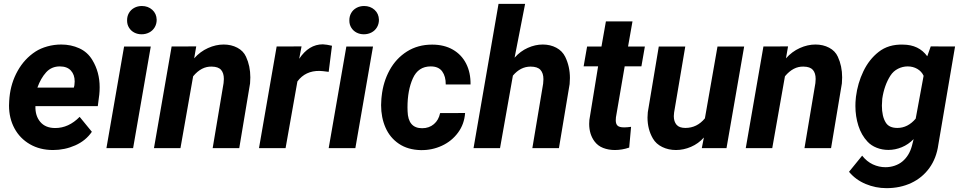

<svg xmlns="http://www.w3.org/2000/svg" viewBox="-20 -770 4996 998"><path d="M457.5 -85Q425.8 -38.6 371.1 -14.4Q316.4 9.8 255.9 9.8Q187.5 9.8 135.5 -20.3Q83.5 -50.3 55.2 -102.8Q26.9 -155.3 26.9 -221.2Q26.9 -229 27.8 -244.6L29.3 -264.2Q36.6 -338.9 71.8 -401.6Q106.9 -464.4 164.6 -502Q190.9 -519 226.1 -528.8Q261.2 -538.6 298.3 -538.6Q349.1 -538.6 392.1 -519Q435.1 -499.5 460 -458Q498 -395.5 498 -316.4Q498 -295.9 496.1 -278.3L488.3 -218.3H164.1Q162.6 -168 189.5 -136.2Q216.3 -104.5 267.1 -104.5Q336.9 -104.5 394 -162.6ZM174.3 -314.5H363.8L366.7 -326.7Q368.2 -336.9 368.2 -346.7Q368.2 -381.8 348.4 -403.3Q328.6 -424.8 291 -424.8Q247.6 -424.8 219.7 -394Q191.9 -363.3 174.3 -314.5Z M717.3 -738.8Q749.5 -738.8 771.5 -719Q793.5 -699.2 794.4 -667.5Q794.4 -645.5 784.2 -628.2Q773.9 -610.8 755.9 -601.3Q737.8 -591.8 715.8 -591.8Q695.3 -591.8 678.2 -600.6Q661.1 -609.4 650.9 -625.7Q640.6 -642.1 640.6 -662.6Q640.1 -684.6 649.9 -701.9Q659.7 -719.2 677.5 -729Q695.3 -738.8 717.3 -738.8ZM763.7 -528.3 671.9 0H533.2L625 -528.3Z M983.9 -373.5 918 0H780.3L872.1 -528.3L1000 -528.8L989.3 -466.8Q1020.5 -502 1061.3 -520.3Q1102.1 -538.6 1142.6 -538.6Q1182.1 -538.6 1213.6 -522Q1245.1 -505.4 1258.8 -475.1Q1281.2 -426.8 1281.2 -367.7Q1281.2 -352.5 1279.8 -336.4L1223.6 0H1085.4L1142.1 -337.9Q1143.6 -349.1 1143.6 -359.4Q1143.6 -390.1 1129.2 -406.7Q1114.7 -423.3 1081.1 -423.8Q1027.3 -425.8 983.9 -373.5Z M1525.9 -346.7 1464.4 0H1326.2L1418 -528.3L1547.4 -528.8L1535.2 -464.4Q1585.4 -539.6 1658.2 -539.6Q1678.7 -538.6 1705.6 -532.2L1688.5 -396.5Q1652.8 -401.4 1641.6 -401.4Q1567.4 -402.8 1525.9 -346.7Z M1872.6 -738.8Q1904.8 -738.8 1926.8 -719Q1948.7 -699.2 1949.7 -667.5Q1949.7 -645.5 1939.5 -628.2Q1929.2 -610.8 1911.1 -601.3Q1893.1 -591.8 1871.1 -591.8Q1850.6 -591.8 1833.5 -600.6Q1816.4 -609.4 1806.2 -625.7Q1795.9 -642.1 1795.9 -662.6Q1795.4 -684.6 1805.2 -701.9Q1814.9 -719.2 1832.8 -729Q1850.6 -738.8 1872.6 -738.8ZM1918.9 -528.3 1827.1 0H1688.5L1780.3 -528.3Z M2267.6 -182.1 2397.5 -182.6Q2393.6 -125 2360.8 -80.6Q2328.1 -36.1 2276.9 -12.5Q2225.6 11.2 2167.5 10.3Q2100.1 8.8 2053.5 -22.7Q2006.8 -54.2 1983.9 -106.7Q1960.9 -159.2 1960.9 -223.6Q1960.9 -240.2 1962.4 -256.3L1963.9 -270.5Q1971.7 -344.2 2005.1 -405.3Q2038.6 -466.3 2095.2 -502.2Q2151.9 -538.1 2226.1 -538.1Q2288.6 -538.1 2334 -512Q2379.4 -485.8 2403.1 -439Q2426.8 -392.1 2425.8 -331.1H2296.9Q2297.4 -372.6 2278.6 -398.7Q2259.8 -424.8 2218.8 -424.8Q2153.8 -424.8 2126 -362.8Q2098.1 -300.8 2098.1 -211.9L2098.6 -191.9Q2101.1 -103.5 2174.3 -103.5Q2210.4 -103.5 2235.4 -124.8Q2260.3 -146 2267.6 -182.1Z M2646 -377 2579.1 0H2441.4L2571.3 -750H2709.5L2654.8 -470.2Q2684.6 -503.9 2723.4 -521.2Q2762.2 -538.6 2801.3 -538.6Q2840.3 -538.6 2871.6 -522Q2902.8 -505.4 2918 -474.6Q2942.4 -424.3 2942.4 -364.7Q2942.4 -349.1 2940.9 -333L2885.3 0H2747.1L2803.2 -335Q2804.7 -347.7 2804.7 -358.4Q2804.7 -389.6 2789.3 -406.7Q2773.9 -423.8 2737.8 -423.8Q2685.5 -423.8 2646 -377Z M3250.5 -2.9Q3213.4 9.8 3176.3 9.8Q3143.1 9.8 3115.2 -1Q3087.4 -11.7 3069.8 -35.6Q3042.5 -72.8 3042.5 -126Q3042.5 -132.8 3043.5 -146.5L3088.9 -425.3H3013.7L3031.7 -528.3H3106.4L3129.4 -658.7H3267.6L3244.6 -528.3H3332L3314 -425.3H3227.1L3181.6 -160.2Q3180.7 -149.4 3180.7 -144.5Q3180.7 -125.5 3190.2 -116.7Q3199.7 -107.9 3224.1 -107.9Q3239.3 -107.9 3260.3 -110.8Z M3627.9 0 3638.7 -55.2Q3610.4 -23.4 3571.8 -6.8Q3533.2 9.8 3493.7 9.8Q3454.6 9.8 3422.4 -5.9Q3390.1 -21.5 3373.5 -50.3Q3345.7 -98.1 3345.7 -159.2Q3345.7 -172.9 3347.2 -186.5L3404.3 -528.3H3542L3483.9 -185.1Q3482.4 -175.8 3482.4 -166.5Q3482.4 -138.2 3496.6 -121.6Q3510.7 -105 3542.5 -105Q3603 -105 3644 -154.8L3709.5 -528.3H3848.1L3756.3 0Z M4060.1 -373.5 3994.1 0H3856.4L3948.2 -528.3L4076.2 -528.8L4065.4 -466.8Q4096.7 -502 4137.5 -520.3Q4178.2 -538.6 4218.8 -538.6Q4258.3 -538.6 4289.8 -522Q4321.3 -505.4 4335 -475.1Q4357.4 -426.8 4357.4 -367.7Q4357.4 -352.5 4356 -336.4L4299.8 0H4161.6L4218.3 -337.9Q4219.7 -349.1 4219.7 -359.4Q4219.7 -390.1 4205.3 -406.7Q4190.9 -423.3 4157.2 -423.8Q4103.5 -425.8 4060.1 -373.5Z M4857.4 -18.1Q4847.7 52.2 4810.8 103.3Q4773.9 154.3 4716.3 181.2Q4658.7 208 4587.9 208Q4531.2 208 4479.5 186.3Q4427.7 164.6 4393.1 123L4461.4 39.1Q4485.4 69.8 4517.1 84.5Q4548.8 99.1 4582.5 99.1Q4607.4 99.1 4630.4 91.3Q4653.3 83.5 4669.9 69.8Q4706.1 40 4720.2 -12.2L4729 -46.9Q4701.2 -18.6 4667 -4.6Q4632.8 9.3 4597.7 9.3Q4565.4 9.3 4536.9 -2Q4508.3 -13.2 4489.3 -33.7Q4457.5 -67.4 4441.9 -116.2Q4426.3 -165 4426.3 -218.8Q4426.3 -240.2 4428.2 -256.3L4429.2 -267.1Q4438 -337.4 4467.8 -399.4Q4497.6 -461.4 4546.9 -500Q4598.1 -540.5 4673.8 -538.1Q4756.3 -537.6 4799.8 -477.5L4817.9 -528.8L4944.3 -528.3ZM4564 -221.2Q4564 -164.6 4584.5 -132.3Q4601.6 -105 4644.5 -105Q4698.7 -105 4739.7 -153.3L4780.8 -376Q4770.5 -398.9 4748 -411.9Q4725.6 -424.8 4698.2 -424.8Q4671.9 -424.8 4647.7 -412.6Q4623.5 -400.4 4608.4 -377Q4576.2 -326.7 4565.9 -256.8Q4564 -234.4 4564 -221.2Z"/></svg>

Font: Mardoto
Style: Bold Italic
Weight: 700
Italic angle: -12°
Designer: Christian Robertson, Vahan Hovhannisyan
Foundry: Google
Version: Version 1.000